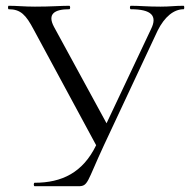

<svg xmlns="http://www.w3.org/2000/svg" viewBox="-20 -645 658 665"><path d="M503 -544 349 -218 167 -552C143 -597 169 -613 220 -613C224 -613 224 -625 220 -625C191 -625 158 -622 101 -622C64 -622 39 -625 10 -625C7 -625 7 -613 10 -613C52 -613 70 -593 97 -542L313 -142C267 -47 194 -12 100 -12C96 -12 96 0 100 0H251C286 0 280 -13 340 -142L526 -539C550 -587 582 -613 616 -613C619 -613 619 -625 616 -625C584 -625 570 -622 536 -622C489 -622 465 -625 433 -625C429 -625 429 -613 433 -613C505 -613 526 -590 503 -544Z"/></svg>

Font: Cormorant Garamond
Style: Regular
Weight: 400
Designer: Christian Thalmann (Catharsis Fonts)
Foundry: Catharsis Fonts
Version: Version 4.002;Glyphs 3.4 (3410)